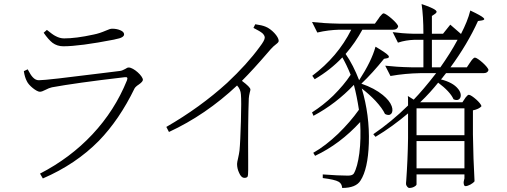

<svg xmlns="http://www.w3.org/2000/svg" viewBox="-20 -858 2507 950"><path d="M192 25C301 -22 393 -84 469 -161C537 -231 596 -318 646 -421C649 -426 656 -433 667 -440C680 -449 687 -457 687 -463C687 -482 641 -524 617 -524C612 -524 607 -522 600 -517C591 -512 582 -508 574 -507C563 -506 533 -502 485 -496C303 -473 199 -461 172 -461C161 -461 151 -466 142 -476C135 -483 127 -496 117 -515L98 -506C101 -485 106 -469 113 -456C122 -435 161 -404 177 -404C184 -404 193 -407 204 -413C217 -420 228 -424 237 -426C313 -440 433 -457 597 -476C610 -478 613 -473 608 -460C568 -361 511 -272 437 -193C364 -115 277 -50 178 1ZM293 -629C348 -629 431 -640 544 -662C547 -663 550 -663 552 -664C580 -669 594 -677 594 -688C594 -696 588 -703 576 -708C565 -713 551 -716 535 -716C528 -716 518 -713 505 -707C484 -698 464 -691 443 -687C384 -674 336 -668 297 -668C283 -668 269 -672 256 -679C245 -684 231 -695 212 -710L196 -696C212 -673 227 -656 240 -646C255 -635 273 -629 293 -629Z M1190 22C1197 22 1202 20 1205 16C1207 11 1208 1 1208 -16C1208 -24 1208 -40 1208 -63C1207 -192 1208 -294 1211 -371C1212 -380 1213 -390 1216 -401C1218 -408 1219 -412 1219 -415C1219 -423 1205 -437 1177 -458C1214 -495 1257 -542 1306 -599C1312 -606 1316 -611 1319 -614C1327 -623 1336 -632 1347 -640C1355 -646 1359 -651 1359 -656C1359 -677 1323 -715 1294 -726C1282 -731 1265 -735 1243 -738L1234 -720C1256 -709 1271 -700 1279 -693C1286 -686 1290 -679 1290 -672C1290 -663 1282 -648 1265 -626C1223 -568 1169 -509 1104 -448C1015 -367 914 -294 803 -230L816 -205C937 -261 1050 -338 1153 -435C1165 -422 1171 -407 1172 -391C1174 -371 1174 -326 1172 -257C1170 -191 1168 -143 1165 -113C1164 -102 1161 -90 1158 -75C1155 -62 1153 -53 1153 -47C1153 -32 1156 -18 1163 -3C1170 14 1179 22 1190 22Z M1673 72C1718 72 1749 60 1764 35C1788 -2 1802 -63 1805 -149C1808 -243 1796 -333 1770 -420C1795 -401 1817 -381 1838 -359C1861 -334 1876 -313 1885 -294C1912 -279 1930 -300 1918 -333C1911 -352 1896 -370 1874 -388C1847 -410 1812 -429 1768 -444C1805 -479 1842 -520 1880 -567L1896 -570C1905 -572 1907 -577 1901 -584C1893 -593 1872 -607 1838 -627C1825 -579 1798 -524 1757 -461C1738 -510 1716 -554 1690 -591C1723 -629 1750 -669 1773 -711H1925C1939 -711 1947 -716 1950 -727C1950 -742 1891 -792 1878 -792C1874 -792 1868 -786 1859 -775C1856 -771 1854 -768 1853 -766L1835 -741H1657C1605 -742 1561 -745 1524 -749L1550 -697C1588 -706 1624 -710 1658 -711H1718C1673 -621 1608 -545 1525 -483L1537 -466C1590 -497 1635 -533 1674 -574C1687 -551 1701 -523 1715 -488C1693 -454 1664 -420 1629 -385C1595 -352 1560 -325 1524 -302L1531 -285C1606 -325 1672 -376 1731 -438C1741 -401 1749 -360 1756 -315C1727 -274 1692 -234 1653 -196C1612 -157 1571 -125 1530 -102L1539 -87C1622 -126 1696 -182 1762 -254C1765 -199 1764 -147 1758 -100C1752 -55 1743 -21 1731 0C1727 7 1717 11 1702 11C1671 11 1629 9 1577 5V23C1617 28 1643 34 1655 41C1666 47 1672 57 1673 72ZM2004 72C2014 72 2023 70 2031 65C2038 61 2041 57 2041 54V5H2278V25C2277 27 2277 30 2276 33C2275 37 2275 40 2274 43C2274 56 2277 63 2283 63C2296 63 2319 51 2328 39C2324 -34 2321 -112 2320 -193V-312C2340 -316 2354 -323 2362 -332C2362 -347 2313 -389 2300 -389C2296 -389 2291 -385 2284 -376C2282 -373 2281 -371 2280 -370L2268 -352H2059C2094 -385 2123 -418 2148 -449C2187 -420 2213 -392 2224 -367C2256 -351 2274 -386 2246 -419C2229 -440 2201 -455 2162 -465C2165 -468 2170 -474 2175 -481C2180 -488 2184 -493 2187 -496H2372C2386 -496 2394 -501 2397 -511C2397 -526 2343 -573 2330 -573C2325 -573 2319 -567 2310 -555C2309 -552 2307 -550 2306 -549L2290 -525H2209C2264 -600 2310 -677 2345 -754L2365 -757C2376 -759 2379 -763 2373 -769C2365 -777 2343 -789 2307 -806C2298 -769 2282 -731 2261 -690C2244 -705 2226 -721 2208 -736L2172 -691H2117V-779L2132 -789C2141 -795 2143 -801 2136 -807C2127 -815 2104 -825 2066 -838C2072 -798 2075 -749 2075 -691H2027C1986 -692 1952 -695 1923 -699L1949 -647C1976 -656 2003 -660 2029 -661H2075V-525H2014C1964 -526 1921 -529 1886 -533L1912 -482C1963 -491 2011 -495 2058 -496H2138C2094 -439 2057 -396 2027 -365L1998 -383C1999 -376 1999 -368 1999 -357V-336C1944 -282 1887 -235 1827 -194L1838 -181C1895 -215 1948 -254 1999 -297V-174C1998 -104 1995 -34 1990 36C1989 43 1989 48 1989 52C1989 61 1999 72 2004 72ZM2041 -160H2278V-25H2041ZM2041 -322H2278V-189H2041ZM2117 -661H2244C2219 -614 2190 -569 2159 -525H2117Z"/></svg>

Font: AllPunType ExtraLight
Style: Regular
Weight: 280
Version: 1.0